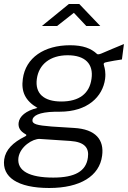

<svg xmlns="http://www.w3.org/2000/svg" viewBox="-32 -764 639 959"><path d="M214 175C369 175 465 115 478 14C489 -65 447 -119 337 -125C291 -128 254 -130 226 -132C152 -138 128 -144 130 -165C133 -185 160 -204 243 -206H266C406 -206 481 -281 493 -370C497 -402 491 -424 488 -434C484 -448 484 -451 507 -455C531 -460 544 -462 577 -467L587 -544C549 -528 504 -510 475 -497C467 -494 457 -490 452 -495C423 -522 383 -538 318 -538C189 -538 96 -476 82 -370C73 -306 94 -261 155 -225C97 -211 65 -183 61 -151C58 -126 70 -108 95 -94C102 -91 101 -87 94 -83C31 -52 -4 -15 -11 32C-23 120 55 175 214 175ZM469 -634 364 -744H312L177 -634H253L337 -700L399 -634ZM274 -257C187 -257 142 -297 152 -370C162 -443 219 -488 306 -488C394 -488 436 -444 425 -370C415 -297 364 -257 274 -257ZM234 123C114 123 52 89 60 24C68 -32 132 -72 167 -70L319 -60C391 -55 414 -25 407 23C398 92 341 123 234 123Z"/></svg>

Font: Cheyenne Sans Light
Style: Italic
Weight: 300
Italic angle: -8.13011°
Designer: The Public Sans project authors (U.S. Web Design System), Libre Franklin designed by Pablo Impallari and Rodrigo Fuenzal
Foundry: The Cheyenne Sans Project Authors
Version: Version 2.007